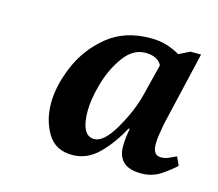

<svg xmlns="http://www.w3.org/2000/svg" viewBox="-61 -791 549 483"><g transform="rotate(15 214.0 -549.5)"><path d="M162 -382Q200 -382 229.5 -411Q259 -440 282 -483H285Q280 -456 280 -437Q280 -382 341 -382Q371 -382 394 -398Q417 -414 428 -425L418 -447Q408 -442 398.5 -438Q389 -434 379 -434Q358 -434 358 -463Q358 -477 360.5 -490.5Q363 -504 365 -517L410 -710H382L354 -696Q339 -705 320.5 -711Q302 -717 277 -717Q210 -717 165.5 -680.5Q121 -644 99 -592Q77 -540 77 -495Q77 -450 97.5 -416Q118 -382 162 -382ZM205 -435Q171 -435 171 -500Q171 -530 183 -572Q195 -614 218.5 -646Q242 -678 274 -678Q306 -678 317 -657L296 -573Q285 -530 257.5 -482.5Q230 -435 205 -435Z"/></g></svg>

Font: Noto Serif SemiCondensed Semi
Style: Italic
Weight: 600
Width: 4
Italic angle: -12°
Designer: Monotype Design Team
Foundry: Monotype Imaging Inc.
Version: Version 1.901